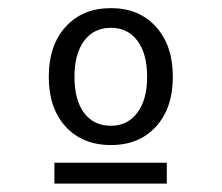

<svg xmlns="http://www.w3.org/2000/svg" viewBox="-20 -636 540 467"><path d="M250 -568.4Q208 -568.4 184.6 -536.6Q161.1 -504.9 161.1 -449.2Q161.1 -392.6 184.6 -361.3Q208 -330.1 250 -330.1Q290 -330.1 314 -361.8Q337.9 -393.6 337.9 -449.2Q337.9 -504.9 314.5 -536.6Q291 -568.4 250 -568.4ZM250 -616.2Q318.4 -616.2 359.4 -570.8Q400.4 -525.4 400.4 -449.2Q400.4 -373 359.4 -328.1Q318.4 -283.2 250 -283.2Q180.7 -283.2 139.6 -328.1Q98.6 -373 98.6 -449.2Q98.6 -525.4 139.6 -570.8Q180.7 -616.2 250 -616.2ZM112.3 -240.2H385.7V-189.5H112.3Z"/></svg>

Font: BabelStone Coelbren y Beirdd
Style: Regular
Weight: 400
Designer: Andrew West
Foundry: BabelStone
Version: Version 1.00;September 27, 2022